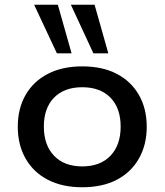

<svg xmlns="http://www.w3.org/2000/svg" viewBox="-20 -781 694 810"><path d="M327 9Q243 9 182 -22.5Q121 -54 88 -112Q55 -170 55 -246Q55 -323 88 -380.5Q121 -438 182 -469.5Q243 -501 327 -501Q412 -501 472.5 -469.5Q533 -438 566 -380.5Q599 -323 599 -246Q599 -170 566 -112Q533 -54 472.5 -22.5Q412 9 327 9ZM327 -79Q403 -79 446 -124Q489 -169 489 -247Q489 -325 446 -369Q403 -413 327 -413Q251 -413 208 -369Q165 -325 165 -247Q165 -169 208 -124Q251 -79 327 -79ZM374 -556 279 -761H379L437 -556ZM220 -556 124 -761H224L282 -556Z"/></svg>

Font: Nunito Sans 10pt SemiExpanded SemiBold
Style: Regular
Weight: 600
Width: 6
Designer: Vernon Adams
Foundry: Vernon Adams
Version: Version 3.101;gftools[0.9.27]